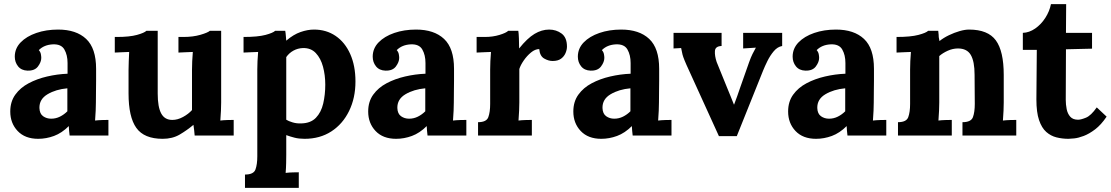

<svg xmlns="http://www.w3.org/2000/svg" viewBox="-20 -660 5409 935"><path d="M319 0Q317 -14 316.5 -23.5Q316 -33 315 -46Q281 -12 243 2Q205 16 166 16Q102 16 66 -22Q30 -60 30 -117Q30 -165 54.5 -199Q79 -233 119.5 -254.5Q160 -276 209.5 -287.5Q259 -299 309 -301V-353Q309 -392 293.5 -419Q278 -446 237 -444Q195 -442 169 -416Q177 -407 179 -396.5Q181 -386 181 -378Q181 -358 165 -336.5Q149 -315 114 -316Q84 -317 68 -337Q52 -357 52 -384Q52 -424 80.5 -453.5Q109 -483 157 -499.5Q205 -516 263 -516Q351 -516 399.5 -470.5Q448 -425 448 -325Q448 -291 448 -267Q448 -243 447.5 -219Q447 -195 447 -161Q447 -147 446 -121.5Q445 -96 443 -73Q460 -75 479 -75.5Q498 -76 508 -76V0ZM308 -230Q252 -225 211.5 -201Q171 -177 172 -134Q173 -106 190 -94Q207 -82 229 -82Q252 -82 272 -92Q292 -102 308 -118Z M772 16Q682 16 644 -37Q606 -90 606 -205V-320Q606 -338 607 -361.5Q608 -385 609 -407Q593 -406 571.5 -405.5Q550 -405 539 -404V-480H549Q611 -480 647 -490Q683 -500 693 -510H748V-204Q748 -139 765 -107.5Q782 -76 819 -76Q845 -76 871.5 -90.5Q898 -105 915 -124V-320Q915 -338 916 -361.5Q917 -385 919 -407Q903 -406 881.5 -405.5Q860 -405 849 -404V-480H873Q920 -480 956 -490.5Q992 -501 1002 -510H1057V-161Q1057 -147 1056 -121.5Q1055 -96 1053 -73Q1069 -75 1088.5 -75.5Q1108 -76 1118 -76V0H928Q927 -13 925.5 -26Q924 -39 922 -52Q891 -26 855.5 -5Q820 16 772 16Z M1173 255V190Q1215 190 1224 165.5Q1233 141 1233 101V-322Q1233 -340 1234 -362.5Q1235 -385 1237 -407Q1221 -406 1199 -405.5Q1177 -405 1166 -404V-480Q1236 -480 1273 -490Q1310 -500 1320 -510H1369Q1371 -500 1372 -485.5Q1373 -471 1374 -462Q1409 -492 1443.5 -504Q1478 -516 1509 -516Q1569 -516 1614.5 -485Q1660 -454 1685.5 -397Q1711 -340 1711 -263Q1711 -183 1680 -119.5Q1649 -56 1593.5 -20Q1538 16 1463 16Q1436 16 1414.5 10.5Q1393 5 1374 -2V94Q1374 108 1373.5 133.5Q1373 159 1371 182Q1387 180 1406 179.5Q1425 179 1435 179V255ZM1447 -59Q1493 -60 1518.5 -86.5Q1544 -113 1554 -156Q1564 -199 1564 -248Q1564 -294 1553 -335Q1542 -376 1518 -401.5Q1494 -427 1455 -426Q1430 -425 1409 -413.5Q1388 -402 1374 -382V-77Q1385 -70 1405 -64Q1425 -58 1447 -59Z M2062 0Q2060 -14 2059.5 -23.5Q2059 -33 2058 -46Q2024 -12 1986 2Q1948 16 1909 16Q1845 16 1809 -22Q1773 -60 1773 -117Q1773 -165 1797.5 -199Q1822 -233 1862.5 -254.5Q1903 -276 1952.5 -287.5Q2002 -299 2052 -301V-353Q2052 -392 2036.5 -419Q2021 -446 1980 -444Q1938 -442 1912 -416Q1920 -407 1922 -396.5Q1924 -386 1924 -378Q1924 -358 1908 -336.5Q1892 -315 1857 -316Q1827 -317 1811 -337Q1795 -357 1795 -384Q1795 -424 1823.5 -453.5Q1852 -483 1900 -499.5Q1948 -516 2006 -516Q2094 -516 2142.5 -470.5Q2191 -425 2191 -325Q2191 -291 2191 -267Q2191 -243 2190.5 -219Q2190 -195 2190 -161Q2190 -147 2189 -121.5Q2188 -96 2186 -73Q2203 -75 2222 -75.5Q2241 -76 2251 -76V0ZM2051 -230Q1995 -225 1954.5 -201Q1914 -177 1915 -134Q1916 -106 1933 -94Q1950 -82 1972 -82Q1995 -82 2015 -92Q2035 -102 2051 -118Z M2308 -65Q2349 -65 2358 -89.5Q2367 -114 2367 -154V-322Q2367 -340 2368 -362.5Q2369 -385 2371 -407Q2355 -406 2333.5 -405.5Q2312 -405 2301 -404V-480H2341Q2380 -480 2412.5 -490Q2445 -500 2455 -510H2504Q2506 -500 2507 -472.5Q2508 -445 2508 -424Q2548 -474 2583 -495Q2618 -516 2654 -516Q2689 -516 2715 -496.5Q2741 -477 2741 -433Q2741 -418 2734 -401.5Q2727 -385 2712 -374Q2697 -363 2671 -363Q2651 -363 2630 -375Q2609 -387 2606 -421Q2586 -421 2566 -404.5Q2546 -388 2530.5 -365.5Q2515 -343 2509 -324V-161Q2509 -147 2508 -121.5Q2507 -96 2505 -73Q2521 -75 2540.5 -75.5Q2560 -76 2570 -76V0H2308Z M3061 0Q3059 -14 3058.5 -23.5Q3058 -33 3057 -46Q3023 -12 2985 2Q2947 16 2908 16Q2844 16 2808 -22Q2772 -60 2772 -117Q2772 -165 2796.5 -199Q2821 -233 2861.5 -254.5Q2902 -276 2951.5 -287.5Q3001 -299 3051 -301V-353Q3051 -392 3035.5 -419Q3020 -446 2979 -444Q2937 -442 2911 -416Q2919 -407 2921 -396.5Q2923 -386 2923 -378Q2923 -358 2907 -336.5Q2891 -315 2856 -316Q2826 -317 2810 -337Q2794 -357 2794 -384Q2794 -424 2822.5 -453.5Q2851 -483 2899 -499.5Q2947 -516 3005 -516Q3093 -516 3141.5 -470.5Q3190 -425 3190 -325Q3190 -291 3190 -267Q3190 -243 3189.5 -219Q3189 -195 3189 -161Q3189 -147 3188 -121.5Q3187 -96 3185 -73Q3202 -75 3221 -75.5Q3240 -76 3250 -76V0ZM3050 -230Q2994 -225 2953.5 -201Q2913 -177 2914 -134Q2915 -106 2932 -94Q2949 -82 2971 -82Q2994 -82 3014 -92Q3034 -102 3050 -118Z M3481 3 3323 -344Q3312 -369 3307.5 -382Q3303 -395 3301.5 -404.5Q3300 -414 3297 -426L3260 -424V-500H3494V-436Q3463 -435 3461.5 -411.5Q3460 -388 3470 -358L3522 -230Q3530 -211 3538 -191Q3546 -171 3554 -151H3555Q3563 -172 3570.5 -193Q3578 -214 3585 -235L3628 -357Q3637 -382 3644.5 -397Q3652 -412 3661 -428L3599 -424V-500H3789V-436Q3766 -432 3748 -410.5Q3730 -389 3717 -362.5Q3704 -336 3696 -316L3568 3Z M4107 0Q4105 -14 4104.5 -23.5Q4104 -33 4103 -46Q4069 -12 4031 2Q3993 16 3954 16Q3890 16 3854 -22Q3818 -60 3818 -117Q3818 -165 3842.5 -199Q3867 -233 3907.5 -254.5Q3948 -276 3997.5 -287.5Q4047 -299 4097 -301V-353Q4097 -392 4081.5 -419Q4066 -446 4025 -444Q3983 -442 3957 -416Q3965 -407 3967 -396.5Q3969 -386 3969 -378Q3969 -358 3953 -336.5Q3937 -315 3902 -316Q3872 -317 3856 -337Q3840 -357 3840 -384Q3840 -424 3868.5 -453.5Q3897 -483 3945 -499.5Q3993 -516 4051 -516Q4139 -516 4187.5 -470.5Q4236 -425 4236 -325Q4236 -291 4236 -267Q4236 -243 4235.5 -219Q4235 -195 4235 -161Q4235 -147 4234 -121.5Q4233 -96 4231 -73Q4248 -75 4267 -75.5Q4286 -76 4296 -76V0ZM4096 -230Q4040 -225 3999.5 -201Q3959 -177 3960 -134Q3961 -106 3978 -94Q3995 -82 4017 -82Q4040 -82 4060 -92Q4080 -102 4096 -118Z M4353 0V-65Q4394 -65 4403 -89.5Q4412 -114 4412 -154V-322Q4412 -340 4413 -362.5Q4414 -385 4416 -407Q4400 -406 4378.5 -405.5Q4357 -405 4346 -404V-480Q4415 -480 4452.5 -490Q4490 -500 4500 -510H4549Q4551 -497 4551 -491Q4551 -485 4551.5 -479.5Q4552 -474 4555 -460Q4575 -476 4601 -488.5Q4627 -501 4653 -508.5Q4679 -516 4699 -516Q4791 -516 4829.5 -463.5Q4868 -411 4868 -295V-161Q4868 -147 4867 -121.5Q4866 -96 4864 -73Q4881 -75 4900 -75.5Q4919 -76 4929 -76V0H4667V-65Q4709 -65 4718 -89.5Q4727 -114 4727 -154L4726 -296Q4726 -361 4707.5 -392.5Q4689 -424 4645 -424Q4620 -424 4595.5 -413Q4571 -402 4554 -387V-161Q4554 -147 4553 -121.5Q4552 -96 4550 -73Q4566 -75 4585.5 -75.5Q4605 -76 4615 -76V0Z M5183 16Q5153 16 5125 9Q5097 2 5075 -17.5Q5053 -37 5040 -75Q5027 -113 5027 -176L5029 -417H4961V-500Q4992 -501 5021 -521Q5050 -541 5070.5 -573Q5091 -605 5098 -640H5172L5171 -500H5298V-423L5171 -420L5170 -174Q5170 -151 5174.5 -128.5Q5179 -106 5192 -91.5Q5205 -77 5230 -77Q5244 -77 5268.5 -87Q5293 -97 5321 -137L5369 -92Q5342 -52 5313 -30Q5284 -8 5257.5 2Q5231 12 5211 14Q5191 16 5183 16Z"/></svg>

Font: Lora
Style: Bold
Weight: 700
Designer: Olga Karpushina, Alexei Vanyashin (Cyrillic)
Foundry: Cyreal
Version: Version 3.006; ttfautohint (v1.8.4.7-5d5b);gftools[0.9.30]